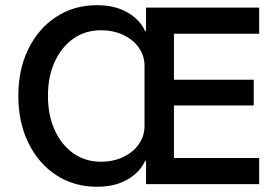

<svg xmlns="http://www.w3.org/2000/svg" viewBox="-20 -704 1061 734"><path d="M350.8 10Q263.3 10 195.4 -34.2Q127.5 -78.3 88.8 -157.1Q50 -235.8 50 -337.5Q50 -439.2 88.8 -517.5Q127.5 -595.8 195.4 -640Q263.3 -684.2 350.8 -684.2Q418.3 -684.2 466.3 -657.1Q514.2 -630 535 -585H538.3V-675H970.8V-575H645V-399.2H950V-300.8H645V-100H970.8V0H538.3V-89.2H535Q514.2 -44.2 466.3 -17.1Q418.3 10 350.8 10ZM365.8 -85.8Q413.3 -85.8 451.2 -103.8Q489.2 -121.7 510.8 -152.9Q532.5 -184.2 532.5 -222.5V-451.7Q532.5 -490.8 510.8 -521.7Q489.2 -552.5 451.2 -570.4Q413.3 -588.3 365.8 -588.3Q305.8 -588.3 260.4 -556.2Q215 -524.2 189.2 -467.9Q163.3 -411.7 163.3 -337.5Q163.3 -263.3 189.2 -206.7Q215 -150 260.4 -117.9Q305.8 -85.8 365.8 -85.8Z"/></svg>

Font: Funnel Sans Light Medium
Style: Regular
Weight: 500
Version: Version 1.000